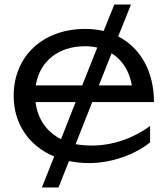

<svg xmlns="http://www.w3.org/2000/svg" viewBox="-20 -703 736 843"><path d="M164 120H237L283 4C311 10 340 13 371 13C467 13 570 -22 639 -78V-150C568 -97 476 -64 384 -64C358 -64 334 -66 312 -70L385 -255H656C656 -389 597 -493 499 -543L555 -683H482L435 -567C410 -573 383 -576 354 -576C169 -576 40 -457 40 -282C40 -158 109 -61 218 -16ZM353 -500C372 -500 390 -498 407 -494L341 -328H137C154 -433 235 -500 353 -500ZM136 -255H312L248 -92C185 -124 145 -180 136 -255ZM559 -328H414L470 -469C517 -440 548 -391 559 -328Z"/></svg>

Font: Bounded Light
Style: Regular
Weight: 300
Designer: Vlad Churkin
Version: Version 3.0